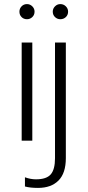

<svg xmlns="http://www.w3.org/2000/svg" viewBox="-20 -688 428 939"><path d="M75 -631Q75 -646 85.5 -657Q96 -668 112 -668Q127 -668 138 -657Q149 -646 149 -631Q149 -615 138 -604.5Q127 -594 112 -594Q96 -594 85.5 -604.5Q75 -615 75 -631ZM238 -631Q238 -646 249 -657Q260 -668 275 -668Q291 -668 302 -657Q313 -646 313 -631Q313 -615 302 -604.5Q291 -594 275 -594Q260 -594 249 -604.5Q238 -615 238 -631ZM86 -480H138V0H86ZM102 224V179Q129 189 156 189Q207 189 228 165Q249 141 249 86V-480H302V85Q302 159 266 195Q230 231 166 231Q127 231 102 224Z"/></svg>

Font: Prompt ExtraLight
Style: Regular
Weight: 275
Designer: Katatrad Team
Foundry: CadsonDemak
Version: Version 1.000